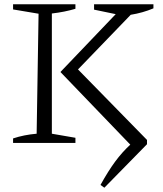

<svg xmlns="http://www.w3.org/2000/svg" viewBox="-20 -667 762 896"><path d="M41 0V-21Q92 -38 151 -43L160 -603L41 -623V-647H332V-626Q282 -611 222 -604V-43L332 -24V0ZM467 209 449 196Q485 131 517.5 87Q550 43 588 8L262 -331L520 -601L419 -622V-647H696V-628Q646 -607 590 -598L344 -343L666 -14V6Z"/></svg>

Font: Piazzolla Light
Style: Regular
Weight: 300
Designer: Juan Pablo del Peral
Foundry: Huerta Tipografica
Version: Version 1.330